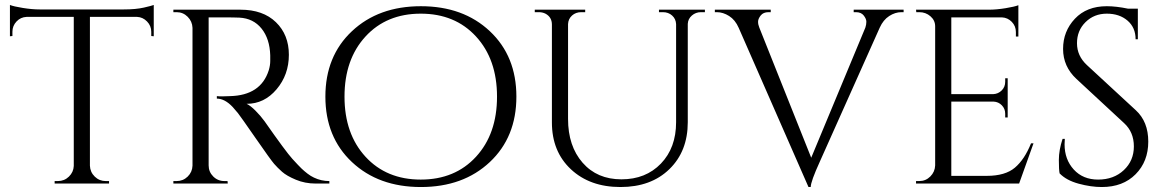

<svg xmlns="http://www.w3.org/2000/svg" viewBox="-20 -739 4701 773"><path d="M589 -611Q589 -635 572 -652.5Q555 -670 532 -671H342V-72Q343 -46 361.5 -28Q380 -10 406 -10H419V0H200V-10H213Q239 -10 257.5 -28Q276 -46 277 -71V-671H87Q63 -670 46.5 -652.5Q30 -635 30 -611V-594L20 -593V-719Q35 -713 72 -707Q109 -701 140 -701H478Q527 -701 559.5 -708.5Q592 -716 599 -719V-593L589 -594Z M884 -669H820V-73Q820 -47 838.5 -28.5Q857 -10 884 -10H896L897 0H678V-10H691Q717 -10 735.5 -28Q754 -46 755 -72V-627Q754 -653 735.5 -671.5Q717 -690 691 -690H678V-700H948Q1039 -700 1091 -649.5Q1143 -599 1143 -518.5Q1143 -438 1093.5 -379.5Q1044 -321 973 -321Q988 -314 1008.5 -293.5Q1029 -273 1045 -251Q1131 -128 1157 -99.5Q1183 -71 1194 -60.5Q1205 -50 1218 -40Q1231 -30 1244 -24Q1273 -10 1306 -10V0H1251Q1208 0 1171 -15.5Q1134 -31 1115.5 -47.5Q1097 -64 1083.5 -79.5Q1070 -95 1009 -183Q948 -271 938 -283.5Q928 -296 917 -308Q885 -342 853 -342V-352Q861 -351 874 -351Q887 -351 906 -352Q1030 -355 1062 -456Q1068 -476 1068 -493.5Q1068 -511 1068 -516Q1066 -583 1033 -624Q1000 -665 944 -668Q920 -669 884 -669Z M1397 -613.5Q1504 -714 1674.5 -714Q1845 -714 1952 -613.5Q2059 -513 2059 -350Q2059 -187 1952 -86.5Q1845 14 1674.5 14Q1504 14 1397 -86.5Q1290 -187 1290 -350Q1290 -513 1397 -613.5ZM1451.5 -108Q1536 -16 1674 -16Q1812 -16 1896.5 -108Q1981 -200 1981 -350Q1981 -500 1896.5 -592Q1812 -684 1674 -684Q1536 -684 1451.5 -592Q1367 -500 1367 -350Q1367 -200 1451.5 -108Z M2818 -690H2802Q2781 -690 2765.5 -676.5Q2750 -663 2749 -643V-247Q2749 -130 2675 -58Q2601 14 2478 14Q2355 14 2278.5 -57.5Q2202 -129 2202 -246V-640Q2202 -670 2176 -684Q2164 -690 2149 -690H2133V-700H2336V-690H2320Q2298 -690 2283 -676.5Q2268 -663 2267 -642V-260Q2267 -151 2325.5 -84Q2384 -17 2482 -17Q2580 -17 2641 -80.5Q2702 -144 2702 -247V-642Q2701 -663 2686 -676.5Q2671 -690 2649 -690H2633V-700H2818Z M3417 -700H3618V-690H3609Q3584 -690 3560 -674.5Q3536 -659 3522 -628L3281 -89Q3244 -8 3244 14H3235L2954 -627Q2940 -659 2915.5 -674.5Q2891 -690 2866 -690H2858V-700H3083V-690H3074Q3053 -690 3042.5 -676.5Q3032 -663 3032 -651.5Q3032 -640 3037 -628L3246 -104L3464 -628Q3468 -640 3468 -651.5Q3468 -663 3457.5 -676.5Q3447 -690 3426 -690H3417Z M3681 -10Q3707 -10 3725.5 -28.5Q3744 -47 3745 -73V-633Q3745 -657 3726 -673.5Q3707 -690 3681 -690H3669L3668 -700H3961Q3992 -700 4028.5 -706Q4065 -712 4080 -718V-592H4070V-610Q4070 -634 4053.5 -651Q4037 -668 4014 -669H3810V-360H3979Q3999 -361 4013 -375Q4027 -389 4027 -410V-424H4037V-266H4027V-281Q4027 -301 4013.5 -315Q4000 -329 3980 -330H3810V-31H3953Q4027 -31 4066 -64Q4105 -97 4131 -162H4141L4083 0H3668V-10Z M4246 -41Q4243 -55 4243 -95Q4243 -135 4258 -180H4267Q4266 -169 4266 -158Q4266 -97 4303 -56.5Q4340 -16 4401 -16Q4464 -16 4504.5 -54Q4545 -92 4545 -149.5Q4545 -207 4506 -243L4314 -421Q4260 -471 4260 -542Q4260 -613 4307.5 -663.5Q4355 -714 4436 -714Q4474 -714 4522 -704H4561V-581H4552Q4552 -628 4519.5 -656Q4487 -684 4436 -684Q4385 -684 4350.5 -650Q4316 -616 4316 -565Q4316 -514 4356 -477L4553 -295Q4603 -249 4603 -169Q4603 -89 4552 -37.5Q4501 14 4416 14Q4372 14 4322.5 0.5Q4273 -13 4246 -41Z"/></svg>

Font: Cinzel Decorative
Style: Regular
Weight: 400
Designer: Natanael Gama
Version: Version 1.002;PS 001.002;hotconv 1.0.56;makeotf.lib2.0.21325